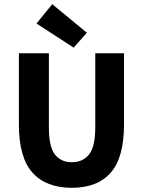

<svg xmlns="http://www.w3.org/2000/svg" viewBox="-20 -884 682 915"><path d="M322 11Q200 11 135 -61Q70 -133 70 -291V-630H213V-277Q213 -185 241.5 -148Q270 -111 322 -111Q375 -111 404.5 -148Q434 -185 434 -277V-630H571V-291Q571 -133 507.5 -61Q444 11 322 11ZM331 -657 154 -772 229 -864 394 -728Z"/></svg>

Font: Narnoor ExtraBold
Style: Regular
Weight: 800
Designer: S. Sridhar Murthy
Foundry: SIL International
Version: Version 3.000